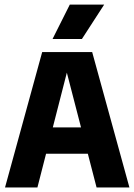

<svg xmlns="http://www.w3.org/2000/svg" viewBox="-20 -824 591 844"><path d="M2.1 0 165.4 -595H385.2L548.9 0H404.5L266.7 -532.2H280.9L144.5 0ZM108 -148.3 135.3 -263.9H414L442 -148.3ZM210.9 -652.5 286.9 -803.9H438L340 -652.5Z"/></svg>

Font: Encode Sans SC Condensed Thin
Style: Regular
Weight: 100
Width: 3
Designer: Multiple Designers
Foundry: Impallari Type
Version: Version 3.002